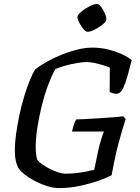

<svg xmlns="http://www.w3.org/2000/svg" viewBox="-20 -964 715 984"><path d="M282 0Q253 0 220.5 -10.5Q188 -21 158.5 -36.5Q129 -52 107.5 -69Q86 -86 77 -99Q67 -114 61.5 -138Q56 -162 56 -196Q56 -232 62.5 -278.5Q69 -325 79.5 -374.5Q90 -424 104 -470Q118 -516 133 -553Q148 -590 162 -610Q187 -629 222 -648.5Q257 -668 296.5 -684Q336 -700 376.5 -710Q417 -720 454 -720Q495 -720 533.5 -710.5Q572 -701 604 -686.5Q636 -672 655 -656Q646 -620 636 -583.5Q626 -547 615 -521Q604 -495 592 -488Q579 -480 563 -485Q547 -490 542 -493L543 -617Q532 -623 510 -629.5Q488 -636 465 -641Q442 -646 426 -646Q404 -646 374.5 -641Q345 -636 316 -628Q287 -620 264 -610Q245 -577 226.5 -527.5Q208 -478 194 -421.5Q180 -365 171.5 -310.5Q163 -256 163 -212Q163 -191 165 -173.5Q167 -156 171 -145Q179 -134 196 -122Q213 -110 234.5 -99Q256 -88 277.5 -81Q299 -74 315 -74Q344 -74 370.5 -77Q397 -80 420.5 -84.5Q444 -89 463 -94L483 -190Q490 -222 498.5 -249.5Q507 -277 513 -290H349Q354 -311 359.5 -328Q365 -345 371 -352Q383 -352 413.5 -353.5Q444 -355 481.5 -357.5Q519 -360 554.5 -362.5Q590 -365 612 -368L624 -354Q618 -335 607.5 -300.5Q597 -266 585.5 -222.5Q574 -179 565 -133L552 -66Q530 -54 486.5 -38.5Q443 -23 389.5 -11.5Q336 0 282 0ZM430 -801Q420 -801 408 -815Q396 -829 386.5 -847Q377 -865 377 -877Q377 -886 389 -897.5Q401 -909 417.5 -919.5Q434 -930 450.5 -937Q467 -944 476 -944Q486 -944 497.5 -929.5Q509 -915 517 -896.5Q525 -878 525 -866Q525 -856 513.5 -845Q502 -834 486 -824Q470 -814 454.5 -807.5Q439 -801 430 -801Z"/></svg>

Font: Texturina Medium
Style: Italic
Weight: 500
Italic angle: -11°
Designer: Guillermo Torres Carreño
Foundry: Omnibus-Type
Version: Version 1.002